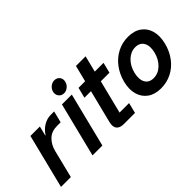

<svg xmlns="http://www.w3.org/2000/svg" viewBox="-48 -1175 1665 1665"><g transform="rotate(-45 785.0 -342.5)"><path d="M12.5 0 137.5 -500H253.3L231.7 -411.7H235Q261.7 -454.2 303.3 -479.6Q345 -505 393.3 -505H433.3L406.7 -398.3H360.8Q295.8 -398.3 254.6 -359.2Q213.3 -320 196.7 -255L133.3 0Z M399.2 0 524.2 -500H645L520 0ZM606.7 -555Q575 -555 557.5 -578.3Q540 -601.7 547.5 -632.5Q554.2 -659.2 576.2 -677.1Q598.3 -695 624.2 -695Q656.7 -695 674.2 -672.1Q691.7 -649.2 683.3 -616.7Q676.7 -590.8 654.6 -572.9Q632.5 -555 606.7 -555Z M783.3 0Q735.8 0 715.4 -25Q695 -50 707.5 -100.8L783.3 -403.3H703.3L727.5 -500H808.3L845.8 -650H964.2L926.7 -500H1034.2L1010 -403.3H904.2L827.5 -96.7H944.2L920 0Z M1230 10Q1156.7 10 1107.9 -24.6Q1059.2 -59.2 1042.1 -119.6Q1025 -180 1044.2 -257.5Q1064.2 -334.2 1107.5 -390.8Q1150.8 -447.5 1211.7 -478.8Q1272.5 -510 1343.3 -510Q1417.5 -510 1465.8 -475.8Q1514.2 -441.7 1531.2 -381.7Q1548.3 -321.7 1529.2 -242.5Q1510 -165.8 1467.1 -108.8Q1424.2 -51.7 1363.3 -20.8Q1302.5 10 1230 10ZM1248.3 -98.3Q1304.2 -98.3 1348.3 -140Q1392.5 -181.7 1410 -250Q1426.7 -319.2 1403.3 -360.4Q1380 -401.7 1324.2 -401.7Q1269.2 -401.7 1225 -360Q1180.8 -318.3 1163.3 -250Q1146.7 -180.8 1169.6 -139.6Q1192.5 -98.3 1248.3 -98.3Z"/></g></svg>

Font: Funnel Sans SemiBold
Style: Italic
Weight: 600
Italic angle: -14.036°
Designer: NORD ID, Kristian Moeller
Foundry: Dicotype
Version: Version 1.000